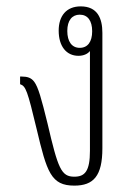

<svg xmlns="http://www.w3.org/2000/svg" viewBox="-20 -572 424 602"><path d="M213 10C273 10 301 -20 301 -107V-469C301 -514 286 -552 233 -552C188 -552 164 -522 164 -476C164 -427 188 -397 226 -397C242 -397 255 -403 262 -412V-99C262 -35 246 -18 213 -18C172 -18 162 -43 129 -185C110 -262 100 -299 87 -316C78 -328 66 -332 48 -332H43V-308C61 -302 66 -288 95 -167C127 -32 140 10 213 10ZM230 -422C205 -422 191 -442 191 -475C191 -508 206 -526 230 -526C255 -526 269 -507 269 -474C269 -441 255 -422 230 -422Z"/></svg>

Font: Noto Serif Thai ExtraCondensed ExtraLight
Style: Regular
Weight: 200
Width: 2
Designer: Monotype Design Team
Foundry: Monotype Imaging Inc.
Version: Version 2.002